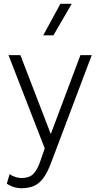

<svg xmlns="http://www.w3.org/2000/svg" viewBox="-20 -772 522 1017"><path d="M94 225Q75.5 225 56.8 220Q38 215 16 201L31 150Q46 161 63.2 166Q80.5 171 93 171Q135 171 156 149.8Q177 128.5 192 86L217 14L25 -480H88L249 -62L406 -480H466L250 92Q229.5 146 206.8 174.8Q184 203.5 156.5 214.2Q129 225 94 225ZM209 -585 300 -752H360L263 -585Z"/></svg>

Font: Geologica Thin
Style: Regular
Weight: 100
Designer: Sindre Bremnes, Frode Helland
Foundry: Monokrom Skriftforlag AS
Version: Version 1.010; ttfautohint (v1.8.4.7-5d5b);gftools[0.9.28]